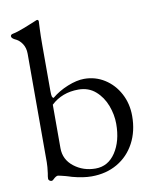

<svg xmlns="http://www.w3.org/2000/svg" viewBox="-82 -767 678 844"><g transform="rotate(-10 257.5 -345.5)"><path d="M173 1Q167 -1 160.5 -3Q154 -5 147 -7Q138 -9 127 -12Q116 -15 113 -15Q104 -15 91 -2Q86 3 82 3Q77 3 72.5 -0.5Q68 -4 68 -9Q68 -18 71 -33Q75 -63 75 -81V-566Q75 -592 62.5 -611Q50 -630 29 -639Q16 -646 16 -654Q16 -662 28 -664Q45 -667 80 -680.5Q115 -694 133 -702Q139 -705 142 -705Q144 -705 146 -703Q148 -701 148 -698Q148 -695 146.5 -665.5Q145 -636 145 -593V-388Q145 -369 147 -362.5Q149 -356 154 -355Q185 -381 226 -397.5Q267 -414 300 -414Q350 -414 391 -388Q432 -362 456 -317Q480 -272 480 -217Q480 -149 452 -96.5Q424 -44 374 -15Q324 14 259 14Q221 14 173 1ZM405 -195Q405 -236 389.5 -277Q374 -318 343 -345Q312 -372 267 -372Q194 -372 145 -326V-132Q145 -81 186 -49Q227 -17 282 -17Q338 -17 371.5 -67.5Q405 -118 405 -195Z"/></g></svg>

Font: EB Garamond
Style: Regular
Weight: 400
Designer: Georg Duffner and Octavio Pardo
Foundry: Georg Duffner
Version: Version 1.000; ttfautohint (v1.6)